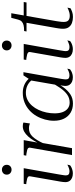

<svg xmlns="http://www.w3.org/2000/svg" viewBox="606 -1396 799 2052"><g transform="rotate(-90 1006.0 -369.5)"><path d="M86 -71Q86 -82 87.5 -95Q89 -108 91.5 -124Q94 -140 98 -160L148 -446Q151 -460 144.5 -467.5Q138 -475 123.5 -479Q109 -483 85 -487L64 -489L68 -516H235L168 -138Q166 -124 163.5 -110Q161 -96 159.5 -85Q158 -74 158 -65Q158 -46 168.5 -36.5Q179 -27 200 -27Q215 -27 229 -31Q243 -35 254.5 -40.5Q266 -46 273 -50L266 -21Q259 -14 245 -7Q231 0 214 4.5Q197 9 179 9Q152 9 131 0Q110 -9 98 -27Q86 -45 86 -71ZM166 -697Q166 -721 181.5 -735Q197 -749 219 -749Q241 -749 256 -735Q271 -721 271 -697Q271 -674 256 -660Q241 -646 219 -646Q197 -646 181.5 -660Q166 -674 166 -697Z M375 0H449L510 -349L506 -353L535 -516H374L369 -489L390 -487Q414 -483 429 -479Q444 -475 450 -467.5Q456 -460 454 -447ZM723 -519Q718 -522 708 -524Q698 -526 684 -526Q653 -526 626 -511Q599 -496 574 -468.5Q549 -441 526.5 -402.5Q504 -364 483 -316L493 -290Q516 -341 536.5 -374Q557 -407 577 -426Q597 -445 617.5 -452.5Q638 -460 661 -460Q677 -460 690.5 -457Q704 -454 713 -450Z M1227 -402 1209 -372Q1194 -412 1169 -439Q1144 -466 1112 -479.5Q1080 -493 1041 -493Q999 -493 964 -475Q929 -457 902.5 -426.5Q876 -396 858 -357Q840 -318 830.5 -274Q821 -230 821 -186Q821 -136 834.5 -100Q848 -64 874 -44.5Q900 -25 936 -25Q984 -25 1021.5 -51.5Q1059 -78 1092 -125.5Q1125 -173 1157 -235L1174 -215Q1138 -146 1102 -95.5Q1066 -45 1024 -17.5Q982 10 926 10Q870 10 828.5 -15Q787 -40 764.5 -85.5Q742 -131 742 -193Q742 -241 755 -289Q768 -337 792.5 -379.5Q817 -422 853.5 -455Q890 -488 937 -507Q984 -526 1041 -526Q1085 -526 1121.5 -511Q1158 -496 1185 -468.5Q1212 -441 1227 -402ZM1261 -519 1190 -117Q1188 -107 1187 -97.5Q1186 -88 1185 -80Q1184 -72 1184 -65Q1184 -45 1194.5 -36Q1205 -27 1226 -27Q1249 -27 1268.5 -35.5Q1288 -44 1299 -50L1292 -21Q1284 -14 1270.5 -7Q1257 0 1240.5 4.5Q1224 9 1206 9Q1179 9 1158.5 0Q1138 -9 1126 -27Q1114 -45 1114 -74Q1114 -87 1117.5 -105.5Q1121 -124 1125 -144L1121 -142L1174 -447L1183 -452L1227 -519Z M1414 -71Q1414 -82 1415.5 -95Q1417 -108 1419.5 -124Q1422 -140 1426 -160L1476 -446Q1479 -460 1472.5 -467.5Q1466 -475 1451.5 -479Q1437 -483 1413 -487L1392 -489L1396 -516H1563L1496 -138Q1494 -124 1491.5 -110Q1489 -96 1487.5 -85Q1486 -74 1486 -65Q1486 -46 1496.5 -36.5Q1507 -27 1528 -27Q1543 -27 1557 -31Q1571 -35 1582.5 -40.5Q1594 -46 1601 -50L1594 -21Q1587 -14 1573 -7Q1559 0 1542 4.5Q1525 9 1507 9Q1480 9 1459 0Q1438 -9 1426 -27Q1414 -45 1414 -71ZM1494 -697Q1494 -721 1509.5 -735Q1525 -749 1547 -749Q1569 -749 1584 -735Q1599 -721 1599 -697Q1599 -674 1584 -660Q1569 -646 1547 -646Q1525 -646 1509.5 -660Q1494 -674 1494 -697Z M1851 10Q1816 10 1787.5 -0.5Q1759 -11 1742 -34.5Q1725 -58 1725 -96Q1725 -107 1726 -119Q1727 -131 1729 -143.5Q1731 -156 1733 -169L1792 -503L1815 -516H2011L2006 -486H1696L1701 -512H1708Q1740 -512 1763 -517.5Q1786 -523 1801.5 -537Q1817 -551 1823 -576L1842 -649H1891L1806 -164Q1804 -149 1802 -135.5Q1800 -122 1799 -111Q1798 -100 1798 -89Q1798 -53 1815 -38.5Q1832 -24 1863 -24Q1881 -24 1897.5 -28Q1914 -32 1927.5 -38Q1941 -44 1951 -49L1944 -16Q1929 -7 1905.5 1.5Q1882 10 1851 10Z"/></g></svg>

Font: Roboto Serif 120pt Expanded Light
Style: Italic
Weight: 300
Width: 7
Italic angle: -10°
Designer: Greg Gazdowicz
Foundry: Commercial Type
Version: Version 1.008